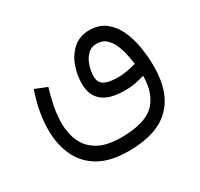

<svg xmlns="http://www.w3.org/2000/svg" viewBox="-128 -530 941 905"><g transform="rotate(-30 342.5 -77.5)"><path d="M333 215.8Q232.4 215.8 170.7 179.4Q108.9 143.1 80.6 80.8Q52.2 18.6 52.2 -59.1Q52.2 -108.4 62 -160.2Q71.8 -211.9 89.4 -261.7L153.8 -235.8Q140.1 -191.9 131.1 -145.8Q122.1 -99.6 122.1 -56.2Q122.1 1 142.8 45.9Q163.6 90.8 210 116.7Q256.3 142.6 333 142.6Q461.9 142.6 514.4 91.1Q566.9 39.6 566.9 -58.1Q540.5 -50.3 515.4 -45.4Q490.2 -40.5 458.5 -40.5Q297.9 -40.5 297.9 -169.9Q297.9 -218.3 314.9 -264.4Q332 -310.5 366.7 -340.8Q401.4 -371.1 453.6 -371.1Q505.4 -371.1 540 -344.7Q574.7 -318.4 595.2 -274.4Q615.7 -230.5 624.5 -177.5Q633.3 -124.5 633.3 -70.8Q633.3 70.3 559.1 143.1Q484.9 215.8 333 215.8ZM461.9 -110.4Q487.3 -110.4 512.2 -115Q537.1 -119.6 561 -126.5Q557.6 -153.8 551 -183.6Q544.4 -213.4 532.5 -239.7Q520.5 -266.1 501.2 -282.5Q481.9 -298.8 453.1 -298.8Q421.4 -298.8 401.6 -278.1Q381.8 -257.3 372.6 -228Q363.3 -198.7 363.3 -173.3Q363.3 -135.7 389.6 -123Q416 -110.4 461.9 -110.4Z"/></g></svg>

Font: Vazirmatn RD Light
Style: Regular
Weight: 300
Designer: Saber Rastikerdar
Foundry: Saber Rastikerdar
Version: Version 32.102